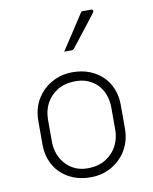

<svg xmlns="http://www.w3.org/2000/svg" viewBox="-92 -904 784 983"><g transform="rotate(-10 300.0 -412.5)"><path d="M300 -536Q349 -536 388.5 -520.5Q428 -505 456.5 -477Q485 -449 500 -411Q515 -373 515 -328V-207Q515 -143 486 -94Q457 -45 408 -17.5Q359 10 300 10Q251 10 211.5 -5.5Q172 -21 143.5 -49Q115 -77 100 -115Q85 -153 85 -198V-319Q85 -384 114 -432.5Q143 -481 192 -508.5Q241 -536 300 -536ZM309 -488Q252 -488 213.5 -464.5Q175 -441 155 -403Q135 -365 135 -319V-205Q135 -168 147.5 -136.5Q160 -105 182 -83Q202 -62 230 -50Q258 -38 291 -38Q348 -38 387 -62.5Q426 -87 445.5 -125.5Q465 -164 465 -207V-321Q465 -360 453 -391.5Q441 -423 419 -445Q399 -465 371 -476.5Q343 -488 309 -488ZM400 -835Q417 -835 426.5 -835Q436 -835 450 -835Q458 -835 459.5 -829Q461 -823 456 -817Q433 -787 414.5 -763Q396 -739 376.5 -714.5Q357 -690 330 -655Q328 -652 323.5 -649.5Q319 -647 313 -647Q303 -647 294.5 -647Q286 -647 277 -647Q297 -677 317.5 -708.5Q338 -740 359 -772Q380 -804 400 -835Z"/></g></svg>

Font: Recursive Light
Style: Regular
Weight: 300
Version: Version 1.085